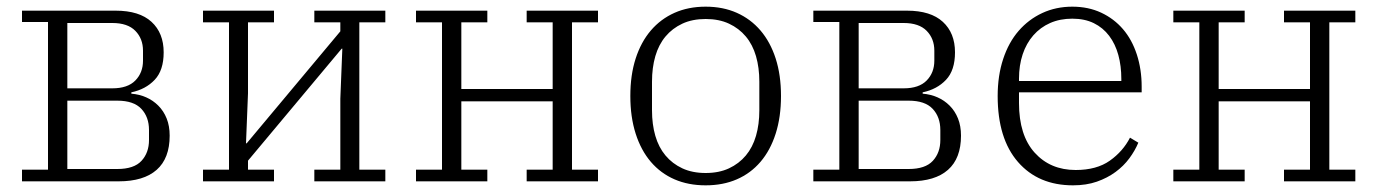

<svg xmlns="http://www.w3.org/2000/svg" viewBox="-20 -544 4132 576"><path d="M46 -35H124V-478H46V-512H327Q398 -512 434.5 -478.5Q471 -445 471 -387Q471 -333 444 -304.5Q417 -276 374 -267V-263Q398 -261 418.5 -252Q439 -243 455 -227Q471 -211 480 -188.5Q489 -166 489 -137Q489 -69 450 -34.5Q411 0 336 0H46ZM332 -37Q382 -37 404.5 -61.5Q427 -86 427 -124V-154Q427 -193 404 -217.5Q381 -242 332 -242H182V-37ZM317 -279Q363 -279 386 -302.5Q409 -326 409 -362V-392Q409 -428 386 -451.5Q363 -475 317 -475H182V-279Z M589 -35H667V-477H589V-512H802V-477H724V-264L718 -114H720L1001 -450V-477H923V-512H1136V-477H1058V-35H1136V0H923V-35H1001V-248L1007 -398H1005L724 -62V-35H802V0H589Z M1228 -35H1306V-477H1228V-512H1442V-477H1364V-277H1638V-477H1560V-512H1774V-477H1696V-35H1774V0H1560V-35H1638V-240H1364V-35H1442V0H1228Z M2097 -25Q2137 -25 2167 -39Q2197 -53 2217.5 -77.5Q2238 -102 2248 -136.5Q2258 -171 2258 -213V-299Q2258 -341 2248 -375.5Q2238 -410 2217.5 -434.5Q2197 -459 2167 -473Q2137 -487 2097 -487Q2057 -487 2027 -473Q1997 -459 1976.5 -434.5Q1956 -410 1946 -375.5Q1936 -341 1936 -299V-213Q1936 -171 1946 -136.5Q1956 -102 1976.5 -77.5Q1997 -53 2027 -39Q2057 -25 2097 -25ZM2097 12Q2045 12 2003.5 -6Q1962 -24 1932.5 -58.5Q1903 -93 1887 -143Q1871 -193 1871 -256Q1871 -319 1887 -368.5Q1903 -418 1932.5 -452.5Q1962 -487 2003.5 -505.5Q2045 -524 2097 -524Q2149 -524 2190.5 -505.5Q2232 -487 2261.5 -452.5Q2291 -418 2307 -368.5Q2323 -319 2323 -256Q2323 -193 2307 -143Q2291 -93 2261.5 -58.5Q2232 -24 2190.5 -6Q2149 12 2097 12Z M2420 -35H2498V-478H2420V-512H2701Q2772 -512 2808.5 -478.5Q2845 -445 2845 -387Q2845 -333 2818 -304.5Q2791 -276 2748 -267V-263Q2772 -261 2792.5 -252Q2813 -243 2829 -227Q2845 -211 2854 -188.5Q2863 -166 2863 -137Q2863 -69 2824 -34.5Q2785 0 2710 0H2420ZM2706 -37Q2756 -37 2778.5 -61.5Q2801 -86 2801 -124V-154Q2801 -193 2778 -217.5Q2755 -242 2706 -242H2556V-37ZM2691 -279Q2737 -279 2760 -302.5Q2783 -326 2783 -362V-392Q2783 -428 2760 -451.5Q2737 -475 2691 -475H2556V-279Z M3199 12Q3095 12 3034 -58Q2973 -128 2973 -256Q2973 -317 2989.5 -367Q3006 -417 3036 -451.5Q3066 -486 3107 -505Q3148 -524 3197 -524Q3245 -524 3283.5 -506Q3322 -488 3349 -456.5Q3376 -425 3390.5 -380.5Q3405 -336 3405 -284V-267H3037V-235Q3037 -138 3084 -86Q3131 -34 3207 -34Q3270 -34 3309.5 -62Q3349 -90 3370 -131L3395 -116Q3385 -92 3368 -69Q3351 -46 3326.5 -28Q3302 -10 3270.5 1Q3239 12 3199 12ZM3037 -301H3344V-307Q3344 -346 3335 -379Q3326 -412 3307.5 -436.5Q3289 -461 3261.5 -474.5Q3234 -488 3197 -488Q3160 -488 3130.5 -475Q3101 -462 3080 -438Q3059 -414 3048 -381Q3037 -348 3037 -308Z M3500 -35H3578V-477H3500V-512H3714V-477H3636V-277H3910V-477H3832V-512H4046V-477H3968V-35H4046V0H3832V-35H3910V-240H3636V-35H3714V0H3500Z"/></svg>

Font: IBM Plex Serif Light
Style: Regular
Weight: 300
Designer: Mike Abbink, Paul van der Laan, Pieter van Rosmalen
Foundry: Bold Monday
Version: Version 3.001